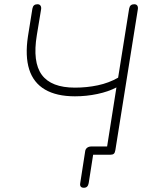

<svg xmlns="http://www.w3.org/2000/svg" viewBox="-20 -731 735 907"><path d="M359 134 382 -14Q383 -26 391 -32.5Q399 -39 411 -39H505L483 -20L530 -318Q492 -298 440 -287Q388 -276 334 -276Q247 -276 192.5 -308Q138 -340 118 -403Q98 -466 112 -559L133 -690Q135 -701 141 -706Q147 -711 157 -711Q167 -711 171.5 -704Q176 -697 174 -686L154 -565Q133 -438 177.5 -377.5Q222 -317 334 -317Q390 -317 442 -328Q494 -339 538 -364L590 -690Q592 -701 598 -706Q604 -711 614 -711Q624 -711 628.5 -704.5Q633 -698 631 -686L525 -22Q523 -9 517.5 -4.5Q512 0 501 0H420L399 134Q397 145 391.5 150.5Q386 156 376 156Q366 156 361.5 150.5Q357 145 359 134Z"/></svg>

Font: SN Pro Thin
Style: Italic
Weight: 200
Italic angle: -9°
Designer: Tobias Whetton
Foundry: Supernotes
Version: Version 1.003;Glyphs 3.3 (3324)